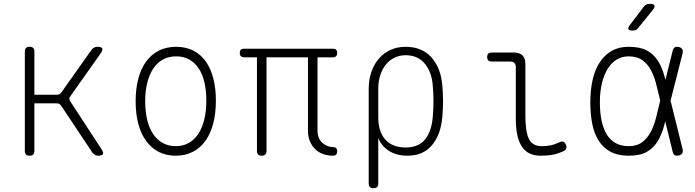

<svg xmlns="http://www.w3.org/2000/svg" viewBox="-20 -805 3640 1005"><path d="M135 10Q122 10 116 4Q110 -2 110 -15V-535Q110 -548 116 -554Q122 -560 135 -560Q148 -560 154 -554Q160 -548 160 -535V-309H277Q285 -309 291 -312Q297 -315 301 -321L459 -544Q465 -552 473 -556Q481 -560 491 -560Q511 -560 515 -552Q519 -544 508 -527L348 -301Q343 -295 343 -288.5Q343 -282 347 -276L512 -23Q523 -6 518.5 2Q514 10 494 10Q484 10 476.5 5.5Q469 1 463 -7L300 -252Q295 -258 290 -261Q285 -264 277 -264H160V-15Q160 -2 154 4Q148 10 135 10Z M900 10Q850 10 811 -10Q772 -30 745 -67Q718 -104 704 -156.5Q690 -209 690 -275Q690 -341 704 -393.5Q718 -446 745 -483Q772 -520 811.5 -540Q851 -560 902 -560Q953 -560 992 -540Q1031 -520 1057 -483.5Q1083 -447 1096.5 -395Q1110 -343 1110 -278Q1110 -211 1096 -158Q1082 -105 1055 -67.5Q1028 -30 989 -10Q950 10 900 10ZM900 -40Q938 -40 967.5 -56.5Q997 -73 1017.5 -103.5Q1038 -134 1049 -178.5Q1060 -223 1060 -278Q1060 -331 1050 -374Q1040 -417 1020 -447Q1000 -477 970.5 -493.5Q941 -510 902 -510Q863 -510 833 -493.5Q803 -477 782.5 -446.5Q762 -416 751 -372.5Q740 -329 740 -275Q740 -221 750.5 -177.5Q761 -134 781.5 -103.5Q802 -73 832 -56.5Q862 -40 900 -40Z M1723 10Q1695 10 1670.5 1Q1646 -8 1629 -25Q1612 -42 1602 -66Q1592 -90 1592 -120V-505H1375V-15Q1375 -3 1369 3.5Q1363 10 1350 10Q1337 10 1331 3.5Q1325 -3 1325 -15V-505H1258Q1247 -505 1241 -511Q1235 -517 1235 -528Q1235 -539 1240.5 -544.5Q1246 -550 1257 -550H1723Q1734 -550 1739.5 -544.5Q1745 -539 1745 -528Q1745 -517 1739.5 -511Q1734 -505 1723 -505H1642V-120Q1642 -82 1665.5 -59Q1689 -36 1723 -35Q1734 -35 1739.5 -29.5Q1745 -24 1745 -13Q1745 -2 1739.5 4Q1734 10 1723 10Z M1935 180Q1922 180 1916 174Q1910 168 1910 155V-341Q1910 -389 1924 -429Q1938 -469 1963.5 -498.5Q1989 -528 2024.5 -544Q2060 -560 2103 -560Q2189 -560 2238 -505Q2287 -450 2295 -361Q2299 -319 2299 -275.5Q2299 -232 2295 -190Q2287 -100 2241 -45Q2195 10 2113 10Q2056 10 2016.5 -15Q1977 -40 1960 -83V155Q1960 168 1954 174Q1948 180 1935 180ZM2103 -33Q2170 -33 2204 -74Q2238 -115 2245 -190Q2249 -232 2249 -275.5Q2249 -319 2245 -361Q2239 -430 2202.5 -473Q2166 -516 2103 -516Q2071 -516 2044.5 -503Q2018 -490 1999.5 -467Q1981 -444 1970.5 -411.5Q1960 -379 1960 -341V-190Q1960 -115 1997.5 -74Q2035 -33 2103 -33Z M2730 -200Q2730 -114 2749 -77Q2768 -40 2815 -40Q2840 -40 2861 -44Q2882 -48 2907 -60Q2919 -66 2927.5 -63.5Q2936 -61 2941 -50Q2947 -38 2944 -28.5Q2941 -19 2930 -14Q2899 0 2873 5Q2847 10 2810 10Q2780 10 2756 0Q2732 -10 2715 -33Q2698 -56 2689 -92.5Q2680 -129 2680 -182V-453Q2680 -468 2672.5 -475.5Q2665 -483 2650 -483H2553Q2541 -483 2535.5 -489Q2530 -495 2530 -507Q2530 -519 2536 -524.5Q2542 -530 2554 -530H2670Q2700 -530 2715 -515Q2730 -500 2730 -470Z M3321 -659Q3315 -651 3308 -648Q3301 -645 3292 -645Q3273 -645 3269.5 -652Q3266 -659 3277 -674L3349 -769Q3355 -777 3362.5 -781Q3370 -785 3381 -785Q3401 -785 3405.5 -777Q3410 -769 3397 -753ZM3553 -24Q3556 -11 3551 -2.5Q3546 6 3533 9Q3520 12 3512 7Q3504 2 3501 -11L3462 -170Q3460 -160 3457 -150Q3444 -101 3422.5 -65.5Q3401 -30 3365.5 -10Q3330 10 3270 10Q3215 10 3177 -10Q3139 -30 3115 -66.5Q3091 -103 3080.5 -154.5Q3070 -206 3070 -270Q3070 -334 3082 -387Q3094 -440 3119 -478.5Q3144 -517 3181.5 -538.5Q3219 -560 3270 -560Q3330 -560 3365.5 -541Q3401 -522 3423 -488Q3445 -454 3458 -406Q3461 -397 3463 -387L3501 -539Q3504 -552 3512 -557Q3520 -562 3533 -559Q3546 -556 3551 -547.5Q3556 -539 3553 -526L3490 -278ZM3436 -278 3435 -282Q3425 -323 3415 -363.5Q3405 -404 3388 -436.5Q3371 -469 3343 -489.5Q3315 -510 3270 -510Q3236 -510 3208.5 -493.5Q3181 -477 3161.5 -446Q3142 -415 3131 -370.5Q3120 -326 3120 -270Q3120 -214 3129.5 -171Q3139 -128 3157.5 -99Q3176 -70 3204.5 -55Q3233 -40 3270 -40Q3315 -40 3342.5 -61.5Q3370 -83 3387.5 -117Q3405 -151 3415 -193Q3425 -235 3435 -275Z"/></svg>

Font: Maple Mono NL Thin
Style: Regular
Weight: 250
Monospace: yes
Designer: subframe7536
Version: Version 7.000